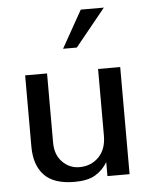

<svg xmlns="http://www.w3.org/2000/svg" viewBox="-51 -722 605 776"><g transform="rotate(-5 251.5 -334.5)"><path d="M444.3 0V-434.6H354.5V-164.1Q354.5 -108.4 323.2 -77.1Q292 -45.9 245.1 -45.9Q205.1 -45.9 176.3 -75.2Q147.5 -104.5 147.5 -153.3V-434.6H58.6V-145.5Q58.6 -70.3 97.7 -29.3Q136.7 11.7 220.7 11.7Q273.4 11.7 304.2 -6.3Q335 -24.4 354.5 -56.6V0ZM276.4 -528.3H220.7L305.7 -679.7H399.4Z"/></g></svg>

Font: Namkio Khamti Book
Style: Regular
Weight: 500
Designer: Debbi Hosken
Foundry: SIL International
Version: Version 3.917